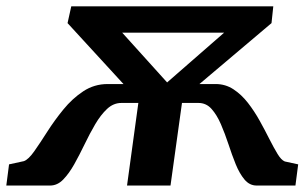

<svg xmlns="http://www.w3.org/2000/svg" viewBox="-88 -574 943 594"><path d="M-68.5 0 -60 -65.5 -14 -75.5Q0 -80.5 18 -106Q36 -131.5 58.2 -166.5Q80.5 -201.5 108 -235.2Q135.5 -269 169.5 -291.5Q203.5 -314 245 -314H294L121 -502.5L132.5 -554.5H757.5L752 -502.5L529 -314H579Q609.5 -314 634.2 -297.8Q659 -281.5 679 -255.8Q699 -230 715.2 -200.8Q731.5 -171.5 745.2 -144.2Q759 -117 770.5 -98Q782 -79 793 -74.5L834.5 -65.5L826 0H706Q684 0 668.5 -18.5Q653 -37 641.2 -66Q629.5 -95 618.8 -127.8Q608 -160.5 595.5 -189.5Q583 -218.5 566.5 -237Q550 -255.5 526 -255.5H475L439.5 0H305L340 -255.5H287.5Q263 -255.5 243.2 -237Q223.5 -218.5 206.5 -189.5Q189.5 -160.5 173.8 -127.8Q158 -95 141.8 -66Q125.5 -37 107.5 -18.5Q89.5 0 67 0ZM429 -319 605.5 -473H290Z"/></svg>

Font: Merriweather 20pt
Style: Bold Italic
Weight: 700
Italic angle: -7.8°
Version: Version 2.101